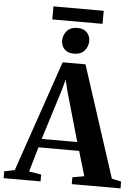

<svg xmlns="http://www.w3.org/2000/svg" viewBox="-100 -1137 862 1189"><g transform="rotate(5 331.5 -543.0)"><path d="M33 -56 270 -746.5H412L636.5 -55L695 -42.5V0H392V-42.5L465 -55.5L419.5 -209H166.5L122 -55L198 -42.5V0H-31.5L-32 -42.5ZM403 -262.5 314.5 -573 298 -641 279 -572 182 -262.5ZM333.5 -806Q295 -806 275 -827.8Q255 -849.5 255 -879.5Q255 -915.5 277.8 -941Q300.5 -966.5 343 -966.5H344Q382.5 -966.5 402.5 -944.8Q422.5 -923 422.5 -892.5Q422.5 -857 399.8 -831.5Q377 -806 334.5 -806ZM495.5 -1086.5V-1005.5H183V-1086.5Z"/></g></svg>

Font: Merriweather 72pt
Style: Bold
Weight: 700
Version: Version 2.100